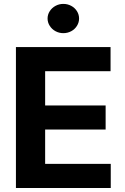

<svg xmlns="http://www.w3.org/2000/svg" viewBox="-20 -943 628 963"><path d="M59.9 -707H534.5V-585.8H206.4V-414.1H509.8V-293.3H206.4V-121.2H535.5V0H59.9ZM218.6 -850Q218.6 -870.1 229.5 -886.9Q240.3 -903.8 258.4 -913.6Q276.5 -923.4 297.6 -923.4Q319.2 -923.4 337.3 -913.6Q355.4 -903.8 366 -886.9Q376.6 -870.1 376.6 -850Q376.6 -830.4 366 -813.4Q355.4 -796.3 337.3 -786.5Q319.2 -776.7 297.6 -776.7Q276.5 -776.7 258.4 -786.5Q240.3 -796.3 229.5 -813.4Q218.6 -830.4 218.6 -850Z"/></svg>

Font: WEMIX Pretendard Variable
Style: Regular
Weight: 400
Designer: Base glyphs from Inter by Rasmus Andersson; Hangeul glyphs from Noto Sans CJK(Source Han Sans) by Jang Soo-young and Kan
Foundry: Kil Hyung-jin
Version: Version 1.000;Glyphs 3.2 (3208)